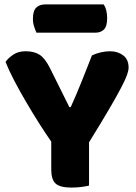

<svg xmlns="http://www.w3.org/2000/svg" viewBox="-20 -841 614 869"><path d="M562 -535Q562 -523 555.5 -503.5Q549 -484 529.5 -446.5Q510 -409 475 -349Q440 -289 383 -197V-1Q372 2 349.5 5Q327 8 304 8Q252 8 232 -10Q212 -28 212 -73V-200Q186 -237 156 -284.5Q126 -332 97 -381.5Q68 -431 43.5 -478Q19 -525 5 -561Q18 -579 40.5 -594Q63 -609 96 -609Q135 -609 159.5 -593Q184 -577 206 -533L294 -356H300Q314 -387 325.5 -414Q337 -441 348 -468.5Q359 -496 370.5 -525Q382 -554 396 -590Q414 -599 436 -604Q458 -609 478 -609Q513 -609 537.5 -590.5Q562 -572 562 -535ZM145 -693Q140 -704 134.5 -720.5Q129 -737 129 -755Q129 -792 144 -806.5Q159 -821 184 -821H449Q457 -810 461 -793.5Q465 -777 465 -759Q465 -722 450.5 -707.5Q436 -693 411 -693Z"/></svg>

Font: Baloo Da 2 ExtraBold
Style: Regular
Weight: 800
Designer: Noopur Datye, Sulekha Rajkumar and Ek Type
Foundry: Ek Type
Version: Version 1.640;hotconv 1.0.111;makeotfexe 2.5.65597; ttfautoh